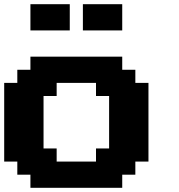

<svg xmlns="http://www.w3.org/2000/svg" viewBox="-20 -895 852 915"><path d="M125 0H562.5V-62.5H625V-125H687.5V-500H625V-562.5H562.5V-625H125V-562.5H62.5V-500H0V-125H62.5V-62.5H125ZM437.5 -125H250V-187.5H187.5V-437.5H250V-500H437.5V-437.5H500V-187.5H437.5ZM375 -750H562.5V-875H375ZM125 -750H312.5V-875H125Z"/></svg>

Font: Faithful 32x
Style: Semibold
Weight: 400
Foundry: Faithful Resource Pack
Version: Version 1.0; January 27, 2023